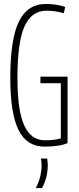

<svg xmlns="http://www.w3.org/2000/svg" viewBox="-20 -730 400 969"><path d="M32 -337Q32 -533 75.5 -621.5Q119 -710 212 -710Q265 -710 309 -695L302 -663Q260 -676 215 -676Q139 -676 103.5 -596.5Q68 -517 68 -336Q68 -173 102 -97.5Q136 -22 207 -22Q258 -22 287 -32V-310H184V-343H321V-8Q302 1 271 5.5Q240 10 205 10Q115 10 73.5 -74Q32 -158 32 -337ZM161 219Q177 187 183.5 158.5Q190 130 190 104Q190 95 189 86.5Q188 78 186 70H218Q219 77 220 85Q221 93 221 102Q221 136 214 163.5Q207 191 192 219Z"/></svg>

Font: Georama Condensed ExtraLight
Style: Regular
Weight: 200
Width: 3
Designer: Jean-Baptiste Levee
Foundry: Production Type
Version: Version 1.000